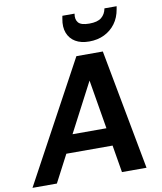

<svg xmlns="http://www.w3.org/2000/svg" viewBox="-121 -1021 929 1101"><g transform="rotate(-10 343.0 -471.0)"><path d="M-22 0 357 -700H511L642 0H499L407 -549L120 0ZM110 -159 164 -263H534L550 -159ZM445 -770Q397 -770 365 -789Q333 -808 319.5 -843Q306 -878 315 -925L318 -942H389Q383 -909 399 -890Q415 -871 463 -871Q511 -871 534 -890Q557 -909 563 -942H634L631 -925Q623 -877 597.5 -842.5Q572 -808 533 -789Q494 -770 445 -770Z"/></g></svg>

Font: DM Sans 16pt
Style: Bold Italic
Weight: 700
Italic angle: -10°
Version: Version 4.004;gftools[0.9.30]